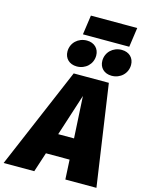

<svg xmlns="http://www.w3.org/2000/svg" viewBox="-218 -1187 963 1277"><g transform="rotate(15 263.0 -548.5)"><path d="M563 -1097H244L225 -963H544ZM240 -746C300 -746 347 -790 347 -849C347 -896 314 -930 262 -930C202 -930 155 -886 155 -827C155 -780 188 -746 240 -746ZM395 -827C395 -780 428 -746 480 -746C540 -746 587 -790 587 -849C587 -896 554 -930 502 -930C442 -930 395 -886 395 -827ZM233 -696 -63 0H148L192 -135H355L362 0H576L475 -696ZM238 -279 331 -567 347 -279Z"/></g></svg>

Font: Fira Sans Heavy
Style: Italic
Weight: 900
Italic angle: -8°
Designer: bBox Type GmbH & Carrois Corporate GbR & Edenspiekermann AG
Foundry: bBox Type GmbH & Carrois Corporate GbR & Edenspiekermann AG
Version: Version 4.301;PS 004.301;hotconv 1.0.88;makeotf.lib2.5.64775